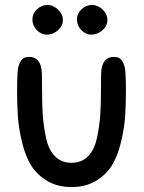

<svg xmlns="http://www.w3.org/2000/svg" viewBox="-20 -745 583 776"><path d="M149 -453Q150 -434 150 -377Q150 -320 153 -278Q156 -236 166 -188Q176 -140 202 -113.5Q228 -87 269 -87Q310 -87 336 -113.5Q362 -140 372 -188Q382 -236 385 -278Q388 -320 388 -377Q388 -434 389 -453Q393 -515 440 -515Q452 -515 460.5 -511Q469 -507 474.5 -497Q480 -487 483 -478Q486 -469 487 -449.5Q488 -430 488.5 -417.5Q489 -405 489 -378Q489 -319 485.5 -271.5Q482 -224 468.5 -168.5Q455 -113 432 -76Q409 -39 367.5 -14Q326 11 269 11Q212 11 170.5 -14Q129 -39 106 -76Q83 -113 69.5 -168.5Q56 -224 52.5 -271.5Q49 -319 49 -378Q49 -405 49.5 -417.5Q50 -430 51 -449.5Q52 -469 55 -478Q58 -487 63.5 -497Q69 -507 77.5 -511Q86 -515 98 -515Q145 -515 149 -453ZM172 -725Q195 -725 214.5 -706.5Q234 -688 234 -664Q234 -640 214 -622.5Q194 -605 169 -605Q147 -605 129 -623Q111 -641 111 -666Q111 -690 129.5 -707.5Q148 -725 172 -725ZM352 -725Q375 -725 394.5 -706.5Q414 -688 414 -664Q414 -640 394 -622.5Q374 -605 349 -605Q327 -605 309 -623Q291 -641 291 -666Q291 -690 309.5 -707.5Q328 -725 352 -725Z"/></svg>

Font: Sniglet
Style: Regular
Weight: 400
Designer: Haley Fiege
Foundry: Haley Fiege, Pablo Impallari, Brenda Gallo
Version: Version 2.000